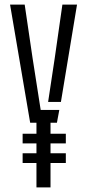

<svg xmlns="http://www.w3.org/2000/svg" viewBox="-20 -820 381 840"><path d="M79 -107V-149.5H268V-107ZM79 -192.5V-235H268V-192.5ZM139.5 0V-283H112L24 -800H88L122.5 -566L158 -339H239.5L229 -283H201V0ZM190.5 -374 219.5 -566 253 -800H317L246.5 -374Z"/></svg>

Font: Big Shoulders Stencil Text Thin Light
Style: Regular
Weight: 300
Version: Version 2.001